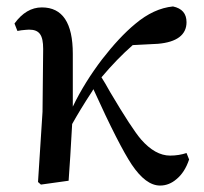

<svg xmlns="http://www.w3.org/2000/svg" viewBox="-20 -561 633 596"><path d="M477 15C496 15 513 8 528 -5C545 -19 558 -39 567 -66L559 -86C544 -81 527 -78 508 -78C477 -78 447 -95 418 -128C399 -150 367 -199 322 -275C311 -295 302 -310 295 -321C327 -359 359 -392 392 -421L470 -425C529 -430 559 -453 559 -492C559 -519 545 -535 517 -541C477 -537 438 -519 400 -487C366 -459 332 -422 297 -377C262 -331 231 -282 206 -230V-394C206 -490 174 -538 110 -538C77 -538 49 -521 25 -488L34 -465C36 -465 40 -466 46 -467C57 -468 65 -469 70 -469C102 -469 114 -453 114 -409L112 -214L98 4L107 12L193 0C196 -42 200 -101 204 -176C219 -203 240 -238 267 -279C268 -281 269 -283 270 -284C323 -167 363 -89 389 -50C418 -7 447 15 477 15Z"/></svg>

Font: AllPunType SemiBold
Style: Regular
Weight: 600
Version: 1.0